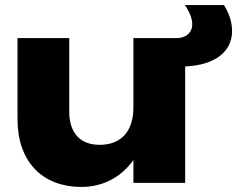

<svg xmlns="http://www.w3.org/2000/svg" viewBox="-20 -721 935 757"><path d="M710 0V-459C826 -464 895 -516 895 -599C895 -633 884 -668 863 -701H709C728 -673 738 -648 738 -625C738 -595 717 -574 684 -571H506V-297C506 -204 458 -150 373 -150C296 -150 253 -197 253 -281V-571H49V-252C49 -88 142 16 302 16C383 16 456 -20 506 -90V0Z"/></svg>

Font: Bounded
Style: Bold
Weight: 700
Designer: Vlad Churkin
Version: Version 3.0